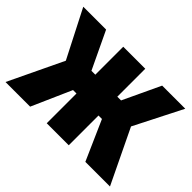

<svg xmlns="http://www.w3.org/2000/svg" viewBox="-118 -767 981 981"><g transform="rotate(45 372.5 -276.5)"><path d="M-5 0 136 -295 4 -553H169L265 -351H293V-553H452V-351H479L574 -553H741L609 -293L750 0H572L477 -215H452V0H293V-215H268L173 0Z"/></g></svg>

Font: Noto Sans ExtraCondensed Black
Style: Regular
Weight: 900
Width: 2
Designer: Monotype Design Team
Foundry: Monotype Imaging Inc.
Version: Version 2.013; ttfautohint (v1.8.4.7-5d5b)